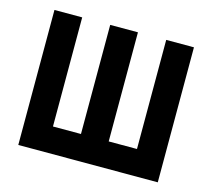

<svg xmlns="http://www.w3.org/2000/svg" viewBox="-80 -607 776 702"><g transform="rotate(15 308.0 -255.5)"><path d="M44 0V-511H149V-98H255V-511H360V-98H467V-511H572V0Z"/></g></svg>

Font: Overpass Mono
Style: Bold
Weight: 700
Monospace: yes
Designer: Delve Withrington, Dave Bailey
Foundry: Delve Fonts LLC
Version: Version 4.000